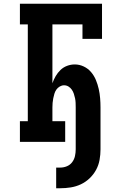

<svg xmlns="http://www.w3.org/2000/svg" viewBox="-20 -755 640 1022"><path d="M279 247V137H301Q319 137 336 130Q353 123 364 108.5Q375 94 379 76Q383 58 383 40V-183Q383 -195 382.5 -207.5Q382 -220 379.5 -232Q377 -244 373 -256Q369 -268 362 -278Q355 -288 344.5 -294.5Q334 -301 321 -301Q309 -301 298 -294.5Q287 -288 280 -278Q273 -268 269.5 -256Q266 -244 263.5 -232Q261 -220 260 -207.5Q259 -195 259 -183V-110H327V0H86V-110H128V-625H86V-735H523V-548H419V-625H259V-312Q266 -332 276.5 -350Q287 -368 302 -382.5Q317 -397 337 -404.5Q357 -412 378 -412Q403 -412 426 -401Q449 -390 465 -371Q481 -352 490.5 -329Q500 -306 505.5 -281.5Q511 -257 513 -232Q515 -207 515 -183V40Q515 68 510 96Q505 124 491.5 149Q478 174 457 194Q436 214 410.5 226Q385 238 357 242.5Q329 247 301 247Z"/></svg>

Font: Iosevka HT Extrabold Extended
Style: Regular
Weight: 800
Width: 7
Monospace: yes
Designer: Belleve Invis
Foundry: Belleve Invis
Version: Version 32.3.0; ttfautohint (v1.8.4)